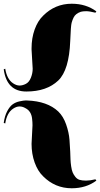

<svg xmlns="http://www.w3.org/2000/svg" viewBox="-20 -829 536 1028"><path d="M0 -458Q0 -458 8 -461Q17 -405 50 -383Q68 -371 84.5 -371Q101 -371 118.5 -380Q136 -389 145.5 -413Q155 -437 155 -461L149 -564Q149 -567 149 -570Q149 -625 165.5 -671Q182 -717 211 -745Q275 -809 364 -809Q441 -809 496 -768L491 -761Q459 -769 441.5 -769Q424 -769 413 -766Q384 -756 374 -735Q368 -723 363.5 -707Q359 -691 356 -609Q350 -454 292 -398Q230 -339 121 -339Q16 -339 0 -458ZM491 131 496 138Q441 179 364 179Q275 179 211 115Q182 87 165.5 41Q149 -5 149 -59L154 -158Q154 -174 152 -192Q148 -234 116 -250Q101 -259 84.5 -259Q68 -259 50 -247Q17 -225 8 -168L0 -171Q5 -208 18.5 -233.5Q32 -259 48 -270.5Q64 -282 85.5 -286.5Q107 -291 115 -291Q123 -291 125 -291Q234 -287 292 -232Q319 -206 334 -163Q349 -120 352 -81Q355 -42 356 -16.5Q357 9 357.5 25Q358 41 361 61.5Q364 82 369 94Q374 106 383.5 118Q393 130 406.5 134Q420 138 441 138Q462 138 491 131Z"/></svg>

Font: Cinzel Decorative Black
Style: Regular
Weight: 900
Designer: Natanael Gama
Version: Version 1.002;PS 001.002;hotconv 1.0.56;makeotf.lib2.0.21325